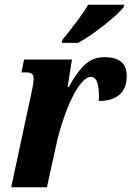

<svg xmlns="http://www.w3.org/2000/svg" viewBox="-20 -786 552 806"><path d="M110 -387Q114 -405 117.5 -423Q121 -441 121 -458Q121 -471 113 -476.5Q105 -482 91 -482H70L81 -536H282L264 -421H269Q302 -482 335.5 -514Q369 -546 419 -546Q512 -546 512 -467Q512 -415 481.5 -388.5Q451 -362 395 -362Q397 -409 389.5 -436Q382 -463 361 -463Q343 -463 322.5 -439Q302 -415 282 -374Q262 -333 244.5 -281Q227 -229 215 -173L177 0H27ZM239 -606 242 -619Q258 -638 278 -664Q298 -690 317.5 -716.5Q337 -743 350 -766H502L499 -756Q489 -743 467.5 -723Q446 -703 418 -681Q390 -659 361 -639Q332 -619 308 -606Z"/></svg>

Font: Noto Serif ExtraCondensed ExtraBold
Style: Italic
Weight: 800
Width: 2
Italic angle: -12°
Designer: Monotype Design Team
Foundry: Monotype Imaging Inc.
Version: Version 2.013